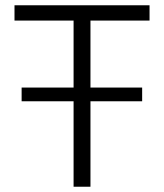

<svg xmlns="http://www.w3.org/2000/svg" viewBox="-20 -708 621 728"><path d="M62 -324V-376H519V-324ZM259 0V-630H35V-688H547V-630H323V0Z"/></svg>

Font: Saira Thin Light
Style: Regular
Weight: 300
Version: Version 1.101